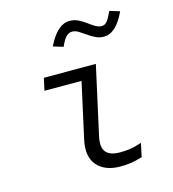

<svg xmlns="http://www.w3.org/2000/svg" viewBox="-108 -806 816 906"><g transform="rotate(-15 300.0 -353.0)"><path d="M371 10Q294 10 256.5 -33.5Q219 -77 236 -156L296 -428H115L128 -488H382L308 -153Q297 -102 316.5 -78.5Q336 -55 385 -55Q411 -55 435 -58.5Q459 -62 491 -73L477 -7Q446 3 420 6.5Q394 10 371 10ZM256 -605 207 -620Q254 -716 313.6 -716Q337 -716 356 -706.5Q375 -697 392 -684.5Q409 -672 424.5 -662.5Q440 -653 454.7 -653Q470.4 -653 481.2 -665.5Q492 -678 508 -713L557 -698Q512.6 -602 453 -602Q430.6 -602 411.8 -611.5Q393 -621 376 -633Q359 -645 343.5 -654.5Q328 -664 313 -664Q296 -664 283 -650.5Q270 -637.1 256 -605Z"/></g></svg>

Font: Red Hat Mono
Style: Italic
Weight: 300
Italic angle: -12°
Monospace: yes
Designer: Pentagram, MCKL
Foundry: Pentagram, MCKL
Version: Version 1.023